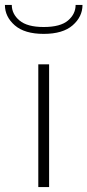

<svg xmlns="http://www.w3.org/2000/svg" viewBox="-76 -762 356 782"><path d="M80 0V-500H124V0ZM260 -742Q260 -694 220 -659Q180 -624 102 -624Q24 -624 -16 -659Q-56 -694 -56 -742H-28Q-28 -705 3.5 -678.5Q35 -652 102 -652Q170 -652 201 -678.5Q232 -705 232 -742Z"/></svg>

Font: Panamera Light
Style: Regular
Weight: 300
Designer: Bastien Sozeau
Foundry: NBR — Bastien Sozeau
Version: Version 3.002; ttfautohint (v1.8.4.7-5d5b);gftools[0.9.33]